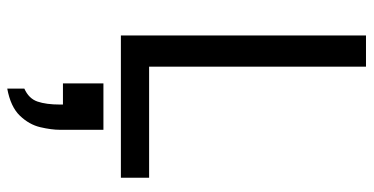

<svg xmlns="http://www.w3.org/2000/svg" viewBox="-264 -436 1006 517"><g transform="rotate(90 238.5 -177.0)"><path d="M75 0V-660H159V-76H458V0ZM218 306V260Q245 248 253 224.5Q261 201 261 164V156H204V47H329V164Q329 187 322 217Q315 247 291 272Q267 297 218 306Z"/></g></svg>

Font: Lil Grotesk Medium
Style: Regular
Weight: 500
Designer: Bastien Sozeau
Foundry: NBR — Bastien Sozeau
Version: Version 3.003; ttfautohint (v1.8.4.7-5d5b);gftools[0.9.33]